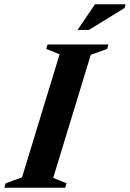

<svg xmlns="http://www.w3.org/2000/svg" viewBox="-49 -878 607 898"><path d="M229.7 -624 167.3 -649.1 173.6 -670H458.3L452 -649.1L375.5 -621.5L199.9 -46L262.3 -20.9L256 0H-28.7L-22.3 -20.9L54.1 -48.5ZM313.8 -738 395.2 -858H538.1L533.9 -840.9L366.9 -738Z"/></svg>

Font: Newsreader Text
Style: Italic
Weight: 400
Italic angle: -17°
Designer: Hugues Gentile
Foundry: Production Type
Version: Version 1.001